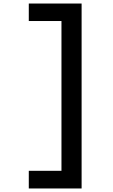

<svg xmlns="http://www.w3.org/2000/svg" viewBox="-20 -858 640 1087"><path d="M442 -838V209H143V109H328V-739H143V-838Z"/></svg>

Font: JuliaMono Latin
Style: Bold
Weight: 700
Monospace: yes
Designer: cormullion
Foundry: corm
Version: Version 0.038; ttfautohint (v1.8)